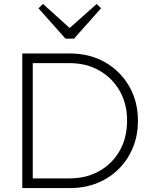

<svg xmlns="http://www.w3.org/2000/svg" viewBox="-20 -953 779 973"><path d="M93 0V-682H334Q434 -682 511.5 -638Q589 -594 634 -517Q679 -440 679 -341Q679 -267 653.5 -205Q628 -143 582 -97Q536 -51 473 -25.5Q410 0 336 0ZM333 -633H146V-49H333Q418 -49 484 -86.5Q550 -124 587 -190Q624 -256 624 -342Q624 -427 586.5 -492.5Q549 -558 483.5 -595.5Q418 -633 333 -633ZM470 -933 492 -911 355 -757H312L175 -911L198 -933L333 -811Z"/></svg>

Font: Outfit ExtraLight
Style: Regular
Weight: 200
Designer: Rodrigo Fuenzalida
Foundry: fragTYPE
Version: Version 1.100; ttfautohint (v1.8.4.7-5d5b);gftools[0.9.27]